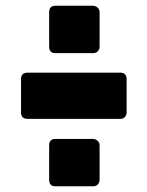

<svg xmlns="http://www.w3.org/2000/svg" viewBox="-20 -654 514 673"><path d="M402.3 -399.4Q411.1 -399.4 418 -393.6Q423.8 -387.7 423.8 -377Q423.8 -337.9 423.8 -259.8Q423.8 -251 418 -244.1Q412.1 -237.3 402.3 -237.3Q293.9 -237.3 77.1 -237.3Q53.7 -237.3 53.7 -259.8Q53.7 -298.8 53.7 -377Q53.7 -399.4 77.1 -399.4Q185.5 -399.4 402.3 -399.4ZM152.3 -611.3Q152.3 -621.1 157.2 -627.9Q163.1 -633.8 173.8 -633.8Q217.8 -633.8 305.7 -633.8Q314.5 -633.8 321.3 -627.9Q329.1 -621.1 329.1 -611.3Q329.1 -571.3 329.1 -490.2Q329.1 -481.4 323.2 -474.6Q317.4 -467.8 305.7 -467.8Q261.7 -467.8 173.8 -467.8Q152.3 -467.8 152.3 -490.2Q152.3 -531.2 152.3 -611.3ZM152.3 -144.5Q152.3 -155.3 157.2 -161.1Q163.1 -167 173.8 -167Q217.8 -167 305.7 -167Q314.5 -167 321.3 -161.1Q329.1 -155.3 329.1 -144.5Q329.1 -104.5 329.1 -24.4Q329.1 -14.6 323.2 -7.8Q317.4 -1 305.7 -1Q261.7 -1 173.8 -1Q152.3 -1 152.3 -24.4Q152.3 -64.5 152.3 -144.5Z"/></svg>

Font: Cocogoose
Style: Regular
Weight: 400
Designer: Cosimo Lorenzo Pancini
Version: Version 1.000